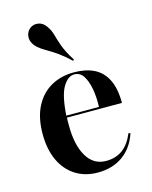

<svg xmlns="http://www.w3.org/2000/svg" viewBox="-105 -738 647 819"><g transform="rotate(-15 218.5 -329.0)"><path d="M225.8 11.3Q169.4 11.3 127.4 -15.3Q85.5 -41.9 62.5 -91.1Q39.5 -140.3 39.5 -208.1Q39.5 -279 64.5 -328.2Q89.5 -377.4 133.9 -402.8Q178.2 -428.2 236.3 -428.2Q287.9 -428.2 324.6 -410.1Q361.3 -391.9 381 -352.4Q400.8 -312.9 400.8 -249.2H119.4L118.5 -258.1H301.6Q303.2 -302.4 296.4 -338.7Q289.5 -375 275 -397.2Q260.5 -419.4 234.7 -419.4Q207.3 -419.4 185.1 -382.7Q162.9 -346 157.3 -256.5L158.1 -254.8Q157.3 -245.2 157.3 -234.7Q157.3 -224.2 157.3 -213.7Q157.3 -128.2 187.1 -77.8Q216.9 -27.4 272.6 -27.4Q314.5 -27.4 344.8 -49.2Q375 -71 394.4 -117.7L402.4 -114.5Q381.5 -53.2 335.9 -21Q290.3 11.3 225.8 11.3ZM246 -476.6Q217.7 -503.2 195.6 -519Q173.4 -534.7 156 -544.8Q138.7 -554.8 125 -564.1Q111.3 -573.4 100.8 -586.3Q86.3 -605.6 88.3 -625.8Q90.3 -646 105.6 -658.9Q121.8 -671.8 142.7 -668.5Q163.7 -665.3 177.4 -645.2Q191.1 -626.6 196.8 -605.2Q202.4 -583.9 212.9 -554Q223.4 -524.2 250.8 -480.6Z"/></g></svg>

Font: Playfair 144pt SemiCondensed
Style: Bold
Weight: 700
Width: 4
Designer: Claus Eggers Sørensen
Foundry: Claus Eggers Sørensen
Version: Version 2.203